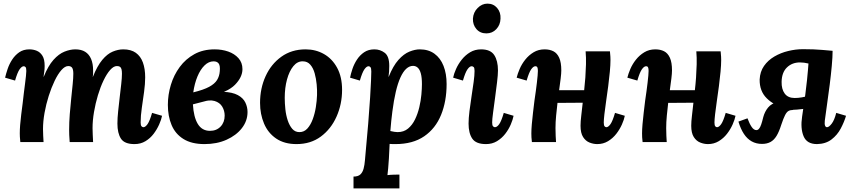

<svg xmlns="http://www.w3.org/2000/svg" viewBox="-20 -783 4688 1058"><path d="M721 11Q666 11 646.5 -19Q627 -49 627 -102Q627 -132 631 -169.5Q635 -207 639.5 -246Q644 -285 648 -319.5Q652 -354 652 -377Q652 -392 649.5 -401.5Q647 -411 641 -415Q635 -419 624 -419Q606 -419 587 -397.5Q568 -376 550.5 -339.5Q533 -303 519.5 -258Q506 -213 498 -166Q490 -119 490 -77Q490 -64 491 -41.5Q492 -19 493 0H364Q362 -21 361.5 -39.5Q361 -58 361 -67Q361 -110 364.5 -154.5Q368 -199 372.5 -241.5Q377 -284 380.5 -319Q384 -354 384 -377Q384 -400 377.5 -409.5Q371 -419 356 -419Q338 -419 318.5 -397Q299 -375 281 -337.5Q263 -300 248.5 -254.5Q234 -209 225.5 -161.5Q217 -114 217 -72Q217 -59 218 -35.5Q219 -12 220 0H92Q90 -21 89.5 -29.5Q89 -38 89 -48Q89 -68 91 -94.5Q93 -121 97 -152.5Q101 -184 105 -215Q108 -244 111.5 -271Q115 -298 118 -322Q121 -346 123 -364Q125 -382 125 -392Q125 -409 120.5 -413.5Q116 -418 111 -418Q100 -418 88 -401Q76 -384 63 -339L8 -355Q13 -376 22 -403Q31 -430 47 -454.5Q63 -479 86 -495Q109 -511 142 -511Q164 -511 183 -503Q202 -495 214 -475.5Q226 -456 226 -420Q226 -401 224 -389Q222 -377 220 -360H221Q245 -420 274.5 -453Q304 -486 335.5 -498.5Q367 -511 395 -511Q428 -511 449.5 -497.5Q471 -484 482 -458Q493 -432 493 -396Q493 -388 493 -379Q493 -370 491 -360H492Q516 -420 543.5 -453Q571 -486 601 -498.5Q631 -511 659 -511Q702 -511 728.5 -492Q755 -473 767.5 -438.5Q780 -404 780 -357Q780 -321 774 -277Q768 -233 761.5 -189Q755 -145 755 -108Q755 -92 760 -87Q765 -82 770 -82Q781 -82 793 -99Q805 -116 818 -161L873 -145Q869 -124 857 -97Q845 -70 826.5 -45.5Q808 -21 781.5 -5Q755 11 721 11Z M1107 11Q1036 11 991 -17Q946 -45 925.5 -94Q905 -143 905 -205Q905 -261 921.5 -315.5Q938 -370 970.5 -414Q1003 -458 1051 -484.5Q1099 -511 1163 -511Q1203 -511 1237.5 -499Q1272 -487 1294 -462.5Q1316 -438 1316 -402Q1316 -358 1275 -316Q1234 -274 1134 -252L1136 -232L1043 -208Q1047 -138 1070 -100Q1093 -62 1137 -62Q1173 -62 1195.5 -85.5Q1218 -109 1218 -146Q1218 -173 1204.5 -195.5Q1191 -218 1162.5 -226.5Q1134 -235 1088 -220L1081 -259Q1159 -279 1210 -277Q1261 -275 1290.5 -259Q1320 -243 1332 -218Q1344 -193 1344 -166Q1344 -117 1313 -77Q1282 -37 1228.5 -13Q1175 11 1107 11ZM1045 -274Q1102 -288 1132.5 -304.5Q1163 -321 1176 -342Q1189 -363 1191 -390Q1194 -421 1185 -433Q1176 -445 1157 -445Q1130 -445 1107 -422.5Q1084 -400 1068 -361.5Q1052 -323 1045 -274Z M1664 -511Q1720 -511 1765.5 -485Q1811 -459 1838 -409Q1865 -359 1865 -288Q1865 -209 1834.5 -140.5Q1804 -72 1748 -30.5Q1692 11 1614 11Q1547 11 1502 -19.5Q1457 -50 1435 -102Q1413 -154 1413 -216Q1413 -296 1443.5 -363Q1474 -430 1530.5 -470.5Q1587 -511 1664 -511ZM1649 -445Q1619 -446 1596.5 -418.5Q1574 -391 1561.5 -345Q1549 -299 1549 -244Q1549 -214 1552.5 -181Q1556 -148 1565.5 -119.5Q1575 -91 1590.5 -73Q1606 -55 1630 -55Q1656 -55 1674 -75Q1692 -95 1703.5 -126.5Q1715 -158 1720.5 -193Q1726 -228 1727 -259Q1728 -286 1725 -318Q1722 -350 1714 -379Q1706 -408 1690 -426.5Q1674 -445 1649 -445Z M1928 255V190Q1953 190 1965.5 178.5Q1978 167 1983.5 146.5Q1989 126 1991 100Q2002 -17 2009 -102.5Q2016 -188 2019.5 -246Q2023 -304 2024.5 -338.5Q2026 -373 2026 -389Q2026 -407 2021.5 -412.5Q2017 -418 2011 -418Q2000 -418 1988 -401Q1976 -384 1963 -339L1909 -355Q1913 -376 1922 -403Q1931 -430 1947 -454.5Q1963 -479 1986.5 -495Q2010 -511 2043 -511Q2075 -511 2100 -492Q2125 -473 2125 -420Q2125 -401 2124 -389Q2123 -377 2121 -360H2122Q2146 -420 2175.5 -453Q2205 -486 2236 -498.5Q2267 -511 2293 -511Q2341 -511 2374 -487Q2407 -463 2424 -420Q2441 -377 2441 -320Q2441 -225 2410.5 -150Q2380 -75 2317.5 -32Q2255 11 2159 11Q2154 11 2144.5 11Q2135 11 2127 10Q2125 58 2123 90.5Q2121 123 2119 144.5Q2117 166 2115 182Q2131 180 2151 179.5Q2171 179 2181 179V255ZM2171 -55Q2205 -55 2228.5 -74.5Q2252 -94 2267 -125Q2282 -156 2290.5 -192Q2299 -228 2302 -261.5Q2305 -295 2305 -319Q2305 -356 2299 -378Q2293 -400 2282 -410Q2271 -420 2256 -420Q2236 -420 2218.5 -404Q2201 -388 2186.5 -356Q2172 -324 2161 -277Q2150 -230 2142 -168Q2139 -143 2136 -116.5Q2133 -90 2131 -61Q2142 -58 2153.5 -56.5Q2165 -55 2171 -55Z M2631 -511Q2683 -511 2703.5 -479.5Q2724 -448 2724 -395Q2724 -371 2719 -330Q2714 -289 2708 -244Q2702 -199 2697 -162Q2692 -125 2692 -108Q2692 -92 2697 -87Q2702 -82 2707 -82Q2719 -82 2731 -99Q2743 -116 2756 -161L2810 -145Q2806 -124 2794.5 -97Q2783 -70 2764 -45.5Q2745 -21 2718.5 -5Q2692 11 2658 11Q2603 11 2582.5 -19Q2562 -49 2562 -102Q2562 -131 2567 -171Q2572 -211 2578.5 -253Q2585 -295 2590 -331.5Q2595 -368 2595 -392Q2595 -409 2590 -413.5Q2585 -418 2579 -418Q2568 -418 2556 -401Q2544 -384 2531 -339L2477 -355Q2481 -376 2493 -403Q2505 -430 2524.5 -454.5Q2544 -479 2570.5 -495Q2597 -511 2631 -511ZM2666 -763Q2699 -763 2719.5 -739Q2740 -715 2738 -680Q2737 -646 2715 -622.5Q2693 -599 2660 -599Q2626 -599 2605.5 -622.5Q2585 -646 2586 -680Q2588 -715 2612 -739Q2636 -763 2666 -763Z M3271 11Q3250 11 3228.5 2.5Q3207 -6 3193 -28Q3179 -50 3179 -90Q3179 -113 3183 -146Q3187 -179 3191 -217L3052 -216Q3048 -182 3044.5 -146Q3041 -110 3041 -77Q3041 -55 3042 -34Q3043 -13 3044 0H2911Q2909 -15 2908.5 -26.5Q2908 -38 2908 -48Q2908 -69 2910.5 -98.5Q2913 -128 2917 -161.5Q2921 -195 2925 -228Q2929 -255 2932.5 -280.5Q2936 -306 2938.5 -327.5Q2941 -349 2942.5 -366Q2944 -383 2944 -392Q2944 -406 2941 -412Q2938 -418 2930 -418Q2919 -418 2907 -401Q2895 -384 2882 -339L2827 -355Q2832 -376 2843.5 -403Q2855 -430 2874.5 -454.5Q2894 -479 2920.5 -495Q2947 -511 2981 -511Q3009 -511 3029.5 -500.5Q3050 -490 3061.5 -464.5Q3073 -439 3073 -395Q3073 -379 3069.5 -350Q3066 -321 3061 -286H3199Q3203 -320 3205.5 -356Q3208 -392 3209 -428.5Q3210 -465 3207 -500H3341Q3343 -479 3343.5 -470.5Q3344 -462 3344 -452Q3344 -426 3340.5 -388Q3337 -350 3331.5 -308Q3326 -266 3320 -225.5Q3314 -185 3310.5 -154Q3307 -123 3307 -108Q3307 -92 3311.5 -87Q3316 -82 3321 -82Q3332 -82 3344 -99Q3356 -116 3369 -161L3423 -145Q3419 -124 3407 -97Q3395 -70 3376 -45.5Q3357 -21 3330.5 -5Q3304 11 3271 11Z M3881 11Q3860 11 3838.5 2.5Q3817 -6 3803 -28Q3789 -50 3789 -90Q3789 -113 3793 -146Q3797 -179 3801 -217L3662 -216Q3658 -182 3654.5 -146Q3651 -110 3651 -77Q3651 -55 3652 -34Q3653 -13 3654 0H3521Q3519 -15 3518.5 -26.5Q3518 -38 3518 -48Q3518 -69 3520.5 -98.5Q3523 -128 3527 -161.5Q3531 -195 3535 -228Q3539 -255 3542.5 -280.5Q3546 -306 3548.5 -327.5Q3551 -349 3552.5 -366Q3554 -383 3554 -392Q3554 -406 3551 -412Q3548 -418 3540 -418Q3529 -418 3517 -401Q3505 -384 3492 -339L3437 -355Q3442 -376 3453.5 -403Q3465 -430 3484.5 -454.5Q3504 -479 3530.5 -495Q3557 -511 3591 -511Q3619 -511 3639.5 -500.5Q3660 -490 3671.5 -464.5Q3683 -439 3683 -395Q3683 -379 3679.5 -350Q3676 -321 3671 -286H3809Q3813 -320 3815.5 -356Q3818 -392 3819 -428.5Q3820 -465 3817 -500H3951Q3953 -479 3953.5 -470.5Q3954 -462 3954 -452Q3954 -426 3950.5 -388Q3947 -350 3941.5 -308Q3936 -266 3930 -225.5Q3924 -185 3920.5 -154Q3917 -123 3917 -108Q3917 -92 3921.5 -87Q3926 -82 3931 -82Q3942 -82 3954 -99Q3966 -116 3979 -161L4033 -145Q4029 -124 4017 -97Q4005 -70 3986 -45.5Q3967 -21 3940.5 -5Q3914 11 3881 11Z M4482 11Q4426 11 4408 -32.5Q4390 -76 4400 -141Q4411 -213 4417.5 -261.5Q4424 -310 4427 -342Q4430 -374 4432 -395Q4434 -416 4435 -433Q4410 -439 4388 -439Q4345 -439 4316.5 -411.5Q4288 -384 4287 -332Q4286 -292 4304 -267.5Q4322 -243 4359 -243Q4378 -243 4398.5 -246.5Q4419 -250 4453 -259L4449 -189Q4408 -182 4371 -179Q4334 -176 4299 -177L4300 -191Q4245 -202 4205 -241.5Q4165 -281 4166 -345Q4168 -388 4190 -419.5Q4212 -451 4247 -471.5Q4282 -492 4323.5 -502Q4365 -512 4405 -512Q4438 -512 4462 -511Q4486 -510 4510.5 -508Q4535 -506 4568 -503Q4568 -470 4563.5 -420.5Q4559 -371 4552 -316Q4545 -261 4537.5 -209Q4530 -157 4525 -118Q4523 -99 4526.5 -90.5Q4530 -82 4537 -82Q4548 -82 4563 -101.5Q4578 -121 4588 -161L4642 -145Q4632 -111 4613 -75Q4594 -39 4562 -14.5Q4530 10 4482 11ZM4179 10Q4147 10 4122 -4Q4097 -18 4079 -45.5Q4061 -73 4049 -113L4099 -131Q4110 -101 4122 -83.5Q4134 -66 4148 -66Q4156 -66 4162.5 -73.5Q4169 -81 4174.5 -97Q4180 -113 4186 -138Q4194 -168 4212.5 -190.5Q4231 -213 4266.5 -222Q4302 -231 4359 -219L4349 -177Q4335 -177 4325 -171.5Q4315 -166 4306 -148.5Q4297 -131 4285 -95Q4273 -57 4259 -34Q4245 -11 4225.5 -0.5Q4206 10 4179 10Z"/></svg>

Font: Lora
Style: Bold Italic
Weight: 700
Italic angle: -3°
Designer: Olga Karpushina, Alexei Vanyashin (Cyrillic)
Foundry: Cyreal
Version: Version 3.004